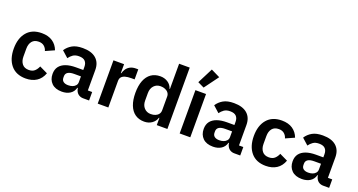

<svg xmlns="http://www.w3.org/2000/svg" viewBox="-46 -1484 4058 2175"><g transform="rotate(20 1983.0 -396.5)"><path d="M280 12Q164 12 101.5 -62Q39 -136 39 -262Q39 -387 101.5 -460.5Q164 -534 280 -534Q359 -534 410.5 -499Q462 -464 485 -402L380 -355Q371 -388 346 -409.5Q321 -431 280 -431Q227 -431 200 -397.5Q173 -364 173 -308V-213Q173 -159 200 -125Q227 -91 280 -91Q325 -91 350.5 -114.5Q376 -138 390 -173L488 -126Q463 -57 409.5 -22.5Q356 12 280 12Z M1042 0H971Q942 0 919.5 -13.5Q897 -27 884.5 -53Q872 -79 872 -114V-125L904 -90H868Q855 -40 814.5 -14Q774 12 716 12Q636 12 593 -30.5Q550 -73 550 -142Q550 -196 576.5 -231Q603 -266 653 -284Q703 -302 773 -302H862V-340Q862 -383 839 -407.5Q816 -432 765 -432Q720 -432 692.5 -412.5Q665 -393 646 -366L570 -434Q599 -479 647 -506.5Q695 -534 774 -534Q879 -534 934.5 -485.5Q990 -437 990 -348V-102H1042ZM862 -225H780Q730 -225 705 -208.5Q680 -192 680 -161V-144Q680 -113 701 -97Q722 -81 759 -81Q788 -81 811 -89.5Q834 -98 848 -115Q862 -132 862 -156Z M1274 0H1146V-522H1274V-414H1279Q1286 -442 1302.5 -466.5Q1319 -491 1347.5 -506.5Q1376 -522 1417 -522H1445V-401H1405Q1362 -401 1332.5 -392.5Q1303 -384 1288.5 -366.5Q1274 -349 1274 -320Z M1858 0V-87H1853Q1839 -42 1800 -15Q1761 12 1709 12Q1644 12 1598.5 -20Q1553 -52 1529 -113.5Q1505 -175 1505 -262Q1505 -349 1529 -409.5Q1553 -470 1598.5 -502Q1644 -534 1709 -534Q1761 -534 1800.5 -507.5Q1840 -481 1853 -436H1858V-740H1986V0ZM1750 -94Q1781 -94 1805.5 -104Q1830 -114 1844 -133Q1858 -152 1858 -179V-345Q1858 -370 1844 -389Q1830 -408 1805.5 -418.5Q1781 -429 1750 -429Q1701 -429 1670 -395.5Q1639 -362 1639 -306V-216Q1639 -161 1670 -127.5Q1701 -94 1750 -94Z M2262 0H2134V-522H2262ZM2337 -752 2211 -581 2134 -618 2229 -805Z M2864 0H2793Q2764 0 2741.5 -13.5Q2719 -27 2706.5 -53Q2694 -79 2694 -114V-125L2726 -90H2690Q2677 -40 2636.5 -14Q2596 12 2538 12Q2458 12 2415 -30.5Q2372 -73 2372 -142Q2372 -196 2398.5 -231Q2425 -266 2475 -284Q2525 -302 2595 -302H2684V-340Q2684 -383 2661 -407.5Q2638 -432 2587 -432Q2542 -432 2514.5 -412.5Q2487 -393 2468 -366L2392 -434Q2421 -479 2469 -506.5Q2517 -534 2596 -534Q2701 -534 2756.5 -485.5Q2812 -437 2812 -348V-102H2864ZM2684 -225H2602Q2552 -225 2527 -208.5Q2502 -192 2502 -161V-144Q2502 -113 2523 -97Q2544 -81 2581 -81Q2610 -81 2633 -89.5Q2656 -98 2670 -115Q2684 -132 2684 -156Z M3174 12Q3058 12 2995.5 -62Q2933 -136 2933 -262Q2933 -387 2995.5 -460.5Q3058 -534 3174 -534Q3253 -534 3304.5 -499Q3356 -464 3379 -402L3274 -355Q3265 -388 3240 -409.5Q3215 -431 3174 -431Q3121 -431 3094 -397.5Q3067 -364 3067 -308V-213Q3067 -159 3094 -125Q3121 -91 3174 -91Q3219 -91 3244.5 -114.5Q3270 -138 3284 -173L3382 -126Q3357 -57 3303.5 -22.5Q3250 12 3174 12Z M3936 0H3865Q3836 0 3813.5 -13.5Q3791 -27 3778.5 -53Q3766 -79 3766 -114V-125L3798 -90H3762Q3749 -40 3708.5 -14Q3668 12 3610 12Q3530 12 3487 -30.5Q3444 -73 3444 -142Q3444 -196 3470.5 -231Q3497 -266 3547 -284Q3597 -302 3667 -302H3756V-340Q3756 -383 3733 -407.5Q3710 -432 3659 -432Q3614 -432 3586.5 -412.5Q3559 -393 3540 -366L3464 -434Q3493 -479 3541 -506.5Q3589 -534 3668 -534Q3773 -534 3828.5 -485.5Q3884 -437 3884 -348V-102H3936ZM3756 -225H3674Q3624 -225 3599 -208.5Q3574 -192 3574 -161V-144Q3574 -113 3595 -97Q3616 -81 3653 -81Q3682 -81 3705 -89.5Q3728 -98 3742 -115Q3756 -132 3756 -156Z"/></g></svg>

Font: IBM Plex Sans SemiBold
Style: Regular
Weight: 600
Designer: Mike Abbink, Paul van der Laan, Pieter van Rosmalen
Foundry: Bold Monday
Version: Version 3.201